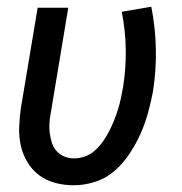

<svg xmlns="http://www.w3.org/2000/svg" viewBox="-20 -543 540 571"><path d="M199 8Q171 8 144.5 1Q118 -6 97 -21.5Q76 -37 62 -60Q48 -83 42 -109.5Q36 -136 37 -164Q38 -192 42 -221L92 -520H183L131 -207Q128 -192 127 -177Q126 -162 128 -147Q130 -132 134.5 -118Q139 -104 148.5 -93.5Q158 -83 171.5 -77.5Q185 -72 200 -72Q217 -72 233.5 -78Q250 -84 263.5 -96.5Q277 -109 287 -123.5Q297 -138 305 -153.5Q313 -169 319.5 -185.5Q326 -202 331 -218Q336 -234 339.5 -250.5Q343 -267 346 -284Q355 -341 354 -397.5Q353 -454 342 -508L430 -523Q442 -462 443.5 -399Q445 -336 435 -271Q429 -240 420.5 -208.5Q412 -177 398.5 -146.5Q385 -116 366 -87Q347 -58 321.5 -35.5Q296 -13 263.5 -2.5Q231 8 199 8Z"/></svg>

Font: Iosevka SS04 Medium
Style: Italic
Weight: 500
Italic angle: -9°
Monospace: yes
Designer: Belleve Invis
Foundry: Belleve Invis
Version: Version 19.0.0; ttfautohint (v1.8.4)